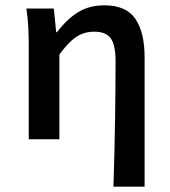

<svg xmlns="http://www.w3.org/2000/svg" viewBox="-20 -523 640 721"><path d="M406 178Q408 119 409.5 56Q411 -7 412 -69Q413 -131 413.5 -188.5Q414 -246 414 -293Q414 -354 396 -379Q378 -404 334 -404Q309 -404 288.5 -396Q268 -388 247.5 -369.5Q227 -351 203 -318V0H88V-348Q88 -378 86.5 -415Q85 -452 79 -491H182L191 -402H194Q231 -451 273 -477Q315 -503 372 -503Q454 -503 488.5 -452Q523 -401 523 -308V178Z"/></svg>

Font: Source Code Pro SemiBold
Style: Regular
Weight: 600
Monospace: yes
Designer: Paul D. Hunt, Teo Tuominen
Foundry: Adobe Systems Incorporated
Version: Version 1.018;hotconv 1.0.116;makeotfexe 2.5.65601